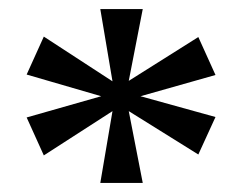

<svg xmlns="http://www.w3.org/2000/svg" viewBox="-20 -780 541 425"><path d="M202 -375 229 -534 77 -436 39 -520 204 -567 39 -615 77 -699 229 -600 202 -760H296L265 -601L419 -698L457 -614L291 -567L457 -521L419 -438L265 -534L296 -375Z"/></svg>

Font: Noto Serif Hentaigana Medium
Style: Regular
Weight: 500
Designer: Kazuhiro Yamada
Foundry: nipponia
Version: Version 1.000; ttfautohint (v1.8.4.7-5d5b)